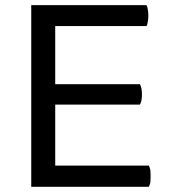

<svg xmlns="http://www.w3.org/2000/svg" viewBox="-20 -715 648 735"><path d="M99.6 -695.3Q99.6 -672.9 99.6 -608.4Q99.6 -456.1 99.6 0Q212.9 0 549.8 0Q553.7 -7.8 555.7 -17.6Q556.6 -28.3 556.6 -41Q556.6 -53.7 555.7 -63.5Q553.7 -73.2 549.8 -81.1Q430.7 -81.1 191.4 -81.1Q191.4 -139.6 191.4 -314.5Q272.5 -314.5 515.6 -314.5Q519.5 -321.3 521.5 -331.1Q523.4 -340.8 523.4 -353.5Q523.4 -367.2 521.5 -376Q519.5 -385.7 515.6 -392.6Q407.2 -392.6 191.4 -392.6Q191.4 -448.2 191.4 -615.2Q278.3 -615.2 541 -615.2Q544.9 -622.1 545.9 -632.8Q547.9 -642.6 547.9 -655.3Q547.9 -668 545.9 -677.7Q544.9 -687.5 541 -695.3Q393.6 -695.3 99.6 -695.3Z"/></svg>

Font: cl
Style: Regular
Weight: 400
Designer: Mitja Miklavcic
Version: Version 1.0